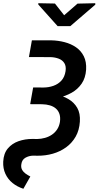

<svg xmlns="http://www.w3.org/2000/svg" viewBox="-68 -963 616 1200"><path d="M131.3 -710.9H252.4Q295.4 -710 335.7 -699.5Q376 -689 407.2 -667.5Q438.5 -646 455.8 -611.3Q473.1 -576.7 470.2 -527.8Q466.8 -476.1 442.4 -440.4Q418 -404.8 379.6 -383.3Q341.3 -361.8 296.1 -352.1Q251 -342.3 206.5 -342.3L126 -342.8L139.2 -416.5L202.6 -416Q236.3 -416 266.4 -426.8Q296.4 -437.5 316.4 -460Q336.4 -482.4 341.8 -518.6Q346.2 -549.3 334.2 -568.4Q322.3 -587.4 299.3 -596.2Q276.4 -605 249 -606L112.8 -606.4ZM133.3 -383.3 195.3 -382.8Q238.3 -382.3 281.2 -373.3Q324.2 -364.3 359.6 -343.8Q395 -323.2 414.8 -288.8Q434.6 -254.4 431.2 -202.6Q427.7 -148.9 404.8 -108.9Q381.8 -68.8 345 -42.2Q308.1 -15.6 262.2 -2.4Q216.3 10.7 166.5 10.3L138.2 9.8Q112.3 10.7 90.8 22.9Q69.3 35.2 65.4 63Q62 83 69.8 97.4Q77.6 111.8 91.8 122.1Q106 132.3 121.6 140.1L78.1 216.8Q39.1 204.1 10.3 180.7Q-18.6 157.2 -34.2 123.5Q-49.8 89.8 -47.9 47.4Q-45.4 -3.9 -19 -35.2Q7.3 -66.4 47.9 -80.6Q88.4 -94.7 134.8 -94.7L164.6 -94.2Q189.5 -94.7 213.1 -101.3Q236.8 -107.9 256.3 -121.1Q275.9 -134.3 289.1 -154.3Q302.2 -174.3 306.6 -200.7Q310.5 -229.5 303.7 -250.2Q296.9 -271 281.5 -284.4Q266.1 -297.9 243.9 -304.4Q221.7 -311 195.3 -311.5L120.6 -312ZM275.4 -940.9 333 -867.7 416.5 -940.4 527.3 -942.9 527.8 -934.1 371.6 -799.8H292L171.4 -934.6V-942.9Z"/></svg>

Font: Roboto SemiBold
Style: Italic
Weight: 600
Designer: Christian Robertson
Foundry: Google
Version: Version 3.009; 2024